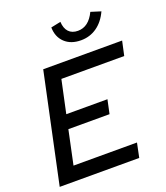

<svg xmlns="http://www.w3.org/2000/svg" viewBox="-165 -1045 1001 1157"><g transform="rotate(-20 335.5 -466.5)"><path d="M16 0 165 -700H671L651 -608H248L203 -398H467L448 -309H184L138 -92H545L526 0ZM440 -786Q375 -786 336.5 -822.5Q298 -859 297 -920L360 -933Q362 -891 383 -868.5Q404 -846 442 -846Q511 -846 550 -928L614 -908Q587 -849 542 -817.5Q497 -786 440 -786Z"/></g></svg>

Font: Red Hat Display SemiBold
Style: Italic
Weight: 600
Italic angle: -12°
Designer: Pentagram, MCKL
Foundry: Pentagram, MCKL
Version: Version 1.023